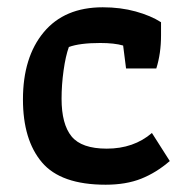

<svg xmlns="http://www.w3.org/2000/svg" viewBox="-20 -498 508 527"><path d="M43 -225Q43 -341 100 -409.5Q157 -478 262 -478Q311 -478 352.5 -466.5Q394 -455 422 -437V-401Q422 -351 409 -310H326L318 -373Q294 -380 255 -380Q199 -380 169 -369Q160 -344 154.5 -304.5Q149 -265 149 -227Q149 -157 176.5 -123.5Q204 -90 273 -90Q347 -90 397 -133L446 -56Q409 -24 367.5 -7.5Q326 9 270 9Q147 9 95 -52.5Q43 -114 43 -225Z"/></svg>

Font: Athiti SemiBold
Style: Regular
Weight: 600
Designer: CadsonDemak Team
Foundry: CadsonDemak
Version: Version 1.033